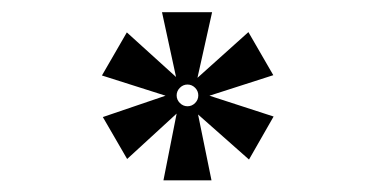

<svg xmlns="http://www.w3.org/2000/svg" viewBox="-20 -493 626 320"><path d="M252.4 -192.4 274.4 -303.7 191.9 -228 151.4 -297.9 255.9 -333.5 149.9 -367.2 191.4 -439 273.4 -364.7 250 -472.7H333.5L309.1 -363.3L394 -439.5L435.5 -367.7L329.1 -333.5L436 -298.8L395 -227.1L310.1 -302.2L332.5 -192.4ZM292.5 -315.9Q299.8 -315.9 305.2 -321.3Q310.5 -326.7 310.5 -334Q310.5 -341.3 305.2 -346.7Q299.8 -352.1 292.5 -352.1Q285.2 -352.1 279.8 -346.7Q274.4 -341.3 274.4 -334Q274.4 -326.7 279.8 -321.3Q285.2 -315.9 292.5 -315.9Z"/></svg>

Font: CaskaydiaMono NF SemiLight
Style: Regular
Weight: 350
Designer: Aaron Bell
Foundry: Saja Typeworks
Version: Version 2111.001; ttfautohint (v1.8.4);Nerd Fonts 3.1.1